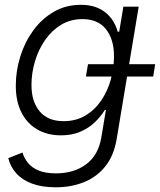

<svg xmlns="http://www.w3.org/2000/svg" viewBox="-20 -567 667 801"><path d="M212.4 214.4Q154.3 214.4 113 198.7Q71.8 183.1 47.4 155.5Q22.9 127.9 14.6 92.8L73.7 69.3Q80.6 92.3 96.4 112.3Q112.3 132.3 140.9 144.3Q169.4 156.2 213.9 156.2Q288.6 156.2 339.6 118.2Q390.6 80.1 402.8 5.9L421.9 -108.9L417 -107.9Q400.4 -80.6 375 -56.4Q349.6 -32.2 314.7 -17.3Q279.8 -2.4 234.4 -2.4Q177.2 -2.4 134.8 -27.3Q92.3 -52.2 69.1 -98.6Q45.9 -145 45.9 -209.5Q45.9 -271 64.5 -330.8Q83 -390.6 118.4 -439.5Q153.8 -488.3 204.1 -517.6Q254.4 -546.9 317.4 -546.9Q353.5 -546.9 380.1 -537.1Q406.7 -527.3 425 -510.7Q443.4 -494.1 454.6 -474.4Q465.8 -454.6 471.2 -434.1L477.5 -435.5L494.6 -539.1H558.6L466.8 12.7Q455.1 82.5 419.2 127.2Q383.3 171.9 329.8 193.1Q276.4 214.4 212.4 214.4ZM245.1 -61.5Q297.4 -61.5 336.7 -85.2Q376 -108.9 402.6 -148.2Q429.2 -187.5 442.4 -235.6Q455.6 -283.7 455.6 -333Q455.6 -402.8 422.1 -445.1Q388.7 -487.3 324.2 -487.3Q273.9 -487.3 234.6 -463.4Q195.3 -439.5 167.7 -399.4Q140.1 -359.4 125.7 -310.5Q111.3 -261.7 111.3 -212.4Q111.3 -142.6 145.8 -102.1Q180.2 -61.5 245.1 -61.5ZM338.4 -247.6 347.2 -299.3H627.4L619.1 -247.6Z"/></svg>

Font: Inter 18pt Light
Style: Italic
Weight: 300
Italic angle: -9.3988°
Designer: Rasmus Andersson
Foundry: rsms
Version: Version 4.001;git-66647c0bb